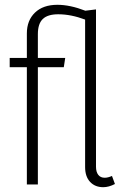

<svg xmlns="http://www.w3.org/2000/svg" viewBox="-20 -761 520 792"><path d="M441.9 -35.2 454.1 -2Q428.7 11.2 405.8 11.2Q372.1 11.2 351.6 -10.7Q331.1 -32.7 331.1 -71.8V-680.2Q272.9 -702.1 220.2 -702.1Q176.8 -702.1 156.5 -682.6Q136.2 -663.1 136.2 -620.1V-522H249L243.2 -483.9H136.2V0H90.8V-483.9H20V-522H90.8V-623Q90.8 -676.8 124.3 -709Q157.7 -741.2 216.8 -741.2Q269 -741.2 332 -716.8L376 -722.2V-73.2Q376 -51.8 385.3 -39.8Q394.5 -27.8 412.1 -27.8Q425.3 -27.8 441.9 -35.2Z"/></svg>

Font: Fira Sans Compressed ExtraLight
Style: Regular
Weight: 250
Width: 1
Designer: Carrois Corporate & Edenspiekermann AG
Foundry: Carrois Corporate GbR & Edenspiekermann AG
Version: Version 4.203;PS 004.203;hotconv 1.0.88;makeotf.lib2.5.64775